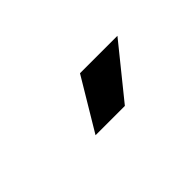

<svg xmlns="http://www.w3.org/2000/svg" viewBox="-1 -1076 602 602"><g transform="rotate(-45 300.0 -775.0)"><path d="M212 -689 315 -861H481L342 -689Z"/></g></svg>

Font: Martian Mono Condensed
Style: Bold
Weight: 700
Width: 3
Designer: Roman Shamin
Foundry: Evil Martians
Version: Version 1.000